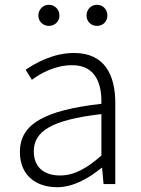

<svg xmlns="http://www.w3.org/2000/svg" viewBox="-20 -768 587 801"><path d="M218 13C286 13 350 -24 404 -68H406L412 0H461V-338C461 -456 416 -547 289 -547C202 -547 128 -505 87 -477L113 -435C150 -463 211 -496 281 -496C382 -496 405 -414 403 -335C168 -308 63 -252 63 -134C63 -35 132 13 218 13ZM230 -36C171 -36 121 -64 121 -137C121 -219 193 -268 403 -292V-119C340 -64 289 -36 230 -36ZM184 -660C209 -660 228 -679 228 -703C228 -728 209 -748 184 -748C159 -748 140 -728 140 -703C140 -679 159 -660 184 -660ZM385 -660C410 -660 428 -679 428 -703C428 -728 410 -748 385 -748C359 -748 341 -728 341 -703C341 -679 359 -660 385 -660Z"/></svg>

Font: Noto Sans Japanese Light
Style: Regular
Weight: 300
Designer: Ryoko NISHIZUKA (kana & ideographs); Paul D. Hunt (Latin, Greek & Cyrillic); Wenlong ZHANG (bopomofo); Sandoll Communica
Foundry: Adobe Systems Incorporated
Version: Version 1.000;PS 1;hotconv 1.0.78;makeotf.lib2.5.61930